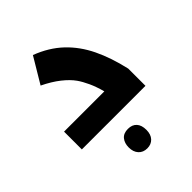

<svg xmlns="http://www.w3.org/2000/svg" viewBox="-238 -728 1129 1129"><g transform="rotate(-45 326.0 -164.0)"><path d="M45 -148H380Q366 -200 348 -239Q330 -278 311 -305Q287 -339 244 -373Q201 -407 139 -437L234 -596Q331 -559 397 -496.5Q463 -434 505.5 -346Q548 -258 574 -143V0H45ZM322 268Q288 268 268 246Q248 224 248 187Q248 151 266.5 128.5Q285 106 322 106Q357 106 376 127Q395 148 395 187Q395 225 375 246.5Q355 268 322 268Z"/></g></svg>

Font: Noto Kufi Arabic Black
Style: Regular
Weight: 900
Designer: Monotype Design Team, David Williams, Khaled Hosny
Foundry: Google LLC
Version: Version 2.109; ttfautohint (v1.8.4.7-5d5b)